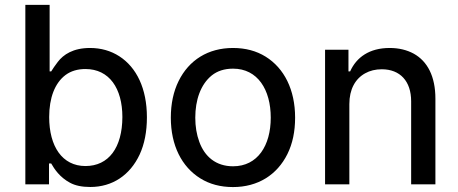

<svg xmlns="http://www.w3.org/2000/svg" viewBox="-20 -747 1857 778"><path d="M178.6 0V-84.5H187.5C200.3 -62.1 221.9 -28.8 263.8 -6.4C284.8 5 312.1 10.7 345.9 10.7C435 10.7 506.4 -36.6 545.8 -120.7C565.3 -163 575.3 -213.1 575.3 -271.7C575.3 -388.1 533.4 -473.7 463.8 -518.8C429 -541.2 389.2 -552.6 344.8 -552.6C276.3 -552.6 236.9 -525.9 214.1 -496.1C202.8 -481.2 193.9 -468.4 187.5 -457.7H181.1V-727.3H82.7V0ZM179.3 -272.7C179.3 -350.5 202.1 -410.5 245.7 -443.2C267.4 -459.2 294.4 -467.3 326.3 -467.3C422.9 -467.3 475.9 -388.8 475.9 -272.7C475.5 -148.4 420.1 -74.2 326.3 -74.2C232.2 -74.2 179.3 -153.8 179.3 -272.7Z M924 11C1025.2 11 1102.6 -38.4 1144.5 -122.5C1165.5 -164.8 1175.8 -213.8 1175.8 -270.2C1175.8 -383.5 1131.7 -470.5 1056.5 -517.4C1018.8 -540.8 974.8 -552.6 924 -552.6C823.2 -552.6 745.7 -503.6 703.8 -418.7C682.9 -376.4 672.2 -326.7 672.2 -270.2C672.2 -157.7 716.3 -71 791.9 -24.1C829.5 -0.7 873.6 11 924 11ZM924.4 -73.2C854.8 -73.2 809.3 -112.6 787.6 -172.2C776.6 -202.1 771.3 -234.7 771.3 -270.2C771.3 -341.3 792.6 -404.5 838.1 -441.4C860.8 -459.5 889.6 -468.8 924.4 -468.8C1023.8 -468.8 1077.1 -383.9 1077.1 -270.2C1077.1 -157 1023.8 -73.2 924.4 -73.2Z M1395.6 -325.3C1395.6 -385.3 1419.7 -427.9 1459.5 -449.9C1479 -460.9 1501.8 -466.3 1527 -466.3C1601.2 -466.3 1646 -418 1646 -336.6V0H1744.3V-346.9C1744.3 -437.9 1712 -498.6 1656.6 -529.5C1628.6 -544.7 1596.2 -552.6 1558.9 -552.6C1476.9 -552.6 1424.4 -514.9 1398.8 -457.7H1392V-545.5H1297.2V0H1395.6Z"/></svg>

Font: Inter 465
Style: Regular
Weight: 400
Designer: Rasmus Andersson
Foundry: rsms
Version: Version 3.019;Glyphs 3.1.2 (3151)